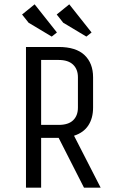

<svg xmlns="http://www.w3.org/2000/svg" viewBox="-20 -867 525 887"><path d="M100 0V-650H251Q331 -650 370.5 -612.5Q410 -575 410 -510V-370Q410 -321 388 -287.5Q366 -254 322 -240L445 0H368L251 -230H170V0ZM340 -510Q340 -547 317.5 -568.5Q295 -590 251 -590H170V-290H251Q296 -290 318 -311.5Q340 -333 340 -370ZM272 -762 242 -800 300 -847 403 -717 379 -698ZM112 -762 82 -800 140 -847 243 -717 219 -698Z"/></svg>

Font: Unica One
Style: Regular
Weight: 400
Designer: Eduardo Rodriguez Tunni
Foundry: Eduardo Rodriguez Tunni
Version: Version 2.000; ttfautohint (v1.8.4.7-5d5b);gftools[0.9.23]